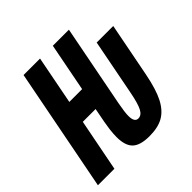

<svg xmlns="http://www.w3.org/2000/svg" viewBox="-181 -810 969 969"><g transform="rotate(-45 303.5 -325.0)"><path d="M348.1 -138.2Q348.1 -93.8 375 -93.8Q397.5 -93.8 411.9 -120.6Q426.3 -147.5 439.9 -218.8L497.1 -513.7H615.2L558.6 -222.7Q541 -133.3 515.6 -84.2Q490.2 -35.2 451.7 -12.9Q413.1 9.3 351.6 9.3Q286.6 9.3 258.5 -17.3Q230.5 -43.9 230.5 -105Q230.5 -127 233.9 -157Q237.3 -187 255.9 -280.3H164.6L109.9 0H-7.8L120.1 -658.7H237.8L187.5 -399.4H278.8L329.1 -658.7H443.8L358.4 -218.8Q348.1 -165 348.1 -138.2Z"/></g></svg>

Font: Cousine
Style: Bold Italic
Weight: 700
Italic angle: -12°
Monospace: yes
Designer: Steve Matteson
Foundry: Ascender Corporation
Version: Version 1.20